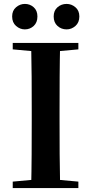

<svg xmlns="http://www.w3.org/2000/svg" viewBox="-20 -960 466 980"><path d="M107 -810Q82 -810 62 -827.5Q42 -845 42 -876Q42 -906 62 -923Q82 -940 107 -940Q133 -940 152 -923Q171 -906 171 -876Q171 -845 152 -827.5Q133 -810 107 -810ZM320 -810Q293 -810 273.5 -827.5Q254 -845 254 -876Q254 -906 273.5 -923Q293 -940 320 -940Q345 -940 365 -923Q385 -906 385 -876Q385 -845 365 -827.5Q345 -810 320 -810ZM45 0V-33L198 -47H226L380 -33V0ZM139 0Q141 -85 141.5 -171.5Q142 -258 142 -346V-394Q142 -481 141.5 -567.5Q141 -654 139 -741H287Q285 -656 284.5 -568.5Q284 -481 284 -394V-347Q284 -260 284.5 -173.5Q285 -87 287 0ZM45 -708V-741H380V-708L226 -694H198Z"/></svg>

Font: Noto Serif TC ExtraLight
Style: Bold
Weight: 700
Version: Version 2.002-H1;hotconv 1.1.0;makeotfexe 2.6.0